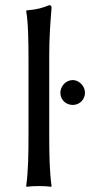

<svg xmlns="http://www.w3.org/2000/svg" viewBox="-20 -718 348 741"><path d="M90 -200C90 -126 89 -54 81 0L83 3C95 1 118 0 130 0C142 0 165 1 177 3L179 0C171 -57 170 -125 170 -200V-500C170 -575 174 -625 179 -688C179 -695 176 -698 170 -698C145 -688 124 -681 83 -678L81 -675C89 -632 90 -558 90 -482ZM213 -360C213 -336 231 -313 261 -313C288 -313 308 -335 308 -360C308 -387 284 -409 261 -409C234 -409 213 -385 213 -360Z"/></svg>

Font: Libertinus Sans
Style: Regular
Weight: 400
Designer: Philipp H. Poll, Khaled Hosny
Foundry: Caleb Maclennan
Version: Version 7.050;RELEASE